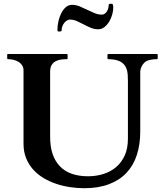

<svg xmlns="http://www.w3.org/2000/svg" viewBox="-20 -971 856 1004"><path d="M103 -603Q103 -617.2 96.4 -628.2Q89.8 -639.2 78.6 -646.5Q67.4 -653.8 52.7 -657.7Q38.1 -661.6 21.5 -661.6Q17.6 -661.6 17.6 -665.5V-684.6Q17.6 -688.5 21 -688.5H329.6Q332 -688.5 332.8 -687Q333.5 -685.5 333.5 -684.6V-665.5Q333.5 -664.6 332.8 -663.1Q332 -661.6 329.6 -661.6Q314.9 -661.6 299.6 -659.7Q284.2 -657.7 271.2 -650.9Q258.3 -644 250.2 -631.1Q242.2 -618.2 242.2 -596.2V-253.9Q242.2 -156.2 292 -102.8Q341.8 -49.3 440.9 -49.3Q481.9 -49.3 519.5 -60.8Q557.1 -72.3 585.9 -96.2Q614.7 -120.1 631.8 -157.2Q648.9 -194.3 648.9 -245.6V-548.8Q648.9 -565.4 647.7 -583Q646.5 -600.6 639.6 -616.2Q632.8 -631.8 618.2 -643.3Q603.5 -654.8 576.7 -659.2Q564.5 -661.1 556.4 -661.4Q548.3 -661.6 545.9 -661.6Q542 -661.6 542 -665.5V-684.6Q542 -688.5 545.9 -688.5H800.8Q803.2 -688.5 804 -687Q804.7 -685.5 804.7 -684.6V-665.5Q804.7 -664.6 803.7 -663.1Q802.7 -661.6 800.8 -661.6Q783.2 -661.6 769.8 -658.9Q756.3 -656.2 749.5 -653.3Q741.2 -649.9 734.4 -642.8Q727.5 -635.7 722.9 -627.7Q718.3 -619.6 715.8 -611.1Q713.4 -602.5 713.4 -596.2V-283.7Q713.4 -214.8 695.3 -159.9Q677.2 -105 640.9 -66.7Q604.5 -28.3 549.3 -7.6Q494.1 13.2 420.4 13.2Q385.3 13.2 347.9 7.8Q310.5 2.4 275.1 -9.3Q239.7 -21 208.5 -39.6Q177.2 -58.1 153.8 -84Q130.4 -109.9 116.7 -143.6Q103 -177.2 103 -219.7V-603ZM565.4 -951.2Q567.9 -951.2 569.1 -948.7Q570.3 -946.3 571 -943.1Q571.8 -939.9 572 -936.5Q572.3 -933.1 572.3 -931.2Q572.3 -915 566.9 -895.3Q561.5 -875.5 551.3 -858.4Q541 -841.3 526.4 -829.6Q511.7 -817.9 493.2 -817.9Q473.1 -817.9 454.6 -825.7Q436 -833.5 418.2 -843Q400.4 -852.5 382.3 -860.6Q364.3 -868.7 345.2 -868.7Q338.4 -868.7 330.8 -864.3Q323.2 -859.9 316.9 -852.3Q310.5 -844.7 306.4 -834.5Q302.2 -824.2 302.2 -812.5Q302.2 -808.6 299.8 -807.6Q297.4 -806.6 294.4 -806.6H284.2Q280.3 -806.6 280.3 -814.5Q280.3 -836.9 285.6 -860.4Q291 -883.8 300.8 -902.8Q310.5 -921.9 324.7 -933.8Q338.9 -945.8 356.4 -945.8Q377 -945.8 396.5 -937.7Q416 -929.7 435.3 -920.2Q454.6 -910.6 473.9 -902.6Q493.2 -894.5 512.2 -894.5Q521 -894.5 527.8 -899.4Q534.7 -904.3 539.3 -911.9Q543.9 -919.4 546.1 -928.2Q548.3 -937 548.3 -944.3Q548.3 -947.3 550.8 -949.2Q553.2 -951.2 556.2 -951.2Z"/></svg>

Font: Cardo
Style: Bold
Weight: 700
Designer: David J. Perry
Foundry: David J. Perry
Version: Version 1.0011